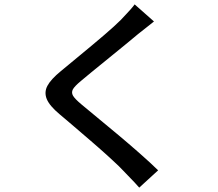

<svg xmlns="http://www.w3.org/2000/svg" viewBox="-20 -794 996 878"><path d="M595.7 -773.9 684.1 -695.8Q672.9 -687.5 647.2 -666.5Q621.6 -645.5 611.3 -638.2Q579.1 -610.8 481 -531.2Q382.8 -451.7 350.1 -423.8Q320.8 -399.4 313.2 -385.3Q305.7 -371.1 313.7 -356.7Q321.8 -342.3 352.1 -316.9Q366.7 -304.7 424.8 -256.6Q482.9 -208.5 524.2 -174.1Q565.4 -139.6 618.2 -93.3Q670.9 -46.9 703.1 -15.1L616.7 64Q606.4 51.8 594.7 39.6Q583 27.3 565.7 9.5Q548.3 -8.3 543.9 -13.2Q535.6 -22.5 523.9 -33.7Q512.2 -44.9 495.4 -60.5Q478.5 -76.2 465.3 -88.1Q452.1 -100.1 428.7 -120.6Q405.3 -141.1 393.3 -151.4Q381.3 -161.6 354 -185.1Q326.7 -208.5 318.8 -215.3Q311 -222.2 282.5 -246.3Q253.9 -270.5 252 -272Q206.5 -310.1 193.8 -341.1Q181.2 -372.1 196.8 -401.6Q212.4 -431.2 258.8 -469.2Q277.8 -485.4 342.3 -538.3Q406.7 -591.3 455.8 -633.3Q504.9 -675.3 533.2 -703.6Q585 -757.8 595.7 -773.9Z"/></svg>

Font: Karasuma Gothic
Style: Regular
Weight: 500
Designer: Rasmus Andersson / Ryoko Nishizuka
Foundry: Genbu
Version: Version 1.00